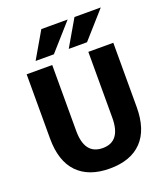

<svg xmlns="http://www.w3.org/2000/svg" viewBox="-171 -1085 1057 1214"><g transform="rotate(-20 357.5 -478.5)"><path d="M474 -967H651L494 -790H371ZM251 -967H428L271 -790H148ZM238 -730V-287Q238 -127 360 -127Q481 -127 481 -287V-730H649V-298Q649 -146 574 -68Q499 10 358 10Q217 10 141.5 -68Q66 -146 66 -298V-730Z"/></g></svg>

Font: Mplus 1p ExtraBold
Style: Regular
Weight: 800
Version: Version 1.061